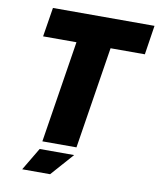

<svg xmlns="http://www.w3.org/2000/svg" viewBox="-93 -773 835 1009"><g transform="rotate(10 324.5 -268.5)"><path d="M107 -700 82 -544H260L174 0H356L442 -544H625L649 -700ZM95 163H244L351 42H167Z"/></g></svg>

Font: Arthouse Owned Black
Style: Italic
Weight: 900
Italic angle: -10°
Designer: Jeremy Tribby
Foundry: Tribby Type
Version: Version 1.000;PS 001.000;hotconv 1.0.88;makeotf.lib2.5.64775